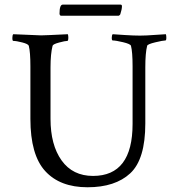

<svg xmlns="http://www.w3.org/2000/svg" viewBox="-20 -791 742 811"><path d="M231.4 -733.4Q231.4 -771.5 245.1 -771.5H489.3Q495.1 -771.5 495.1 -764.6Q495.1 -752 488.3 -731.4Q487.3 -728.5 485.4 -727.1Q483.4 -725.6 481.4 -724.6H480.5H238.3Q237.3 -724.6 236.3 -724.6Q235.4 -724.6 233.4 -727.1Q231.4 -729.5 231.4 -733.4ZM153.3 -641.6Q168.9 -641.6 266.6 -646.5Q268.6 -640.6 268.6 -632.8Q268.6 -618.2 264.6 -618.2Q254.9 -618.2 229.5 -611.3Q204.1 -604.5 202.1 -597.7Q193.4 -563.5 193.4 -506.8V-289.1Q193.4 -178.7 240.2 -113.3Q287.1 -47.9 373 -47.9Q540 -47.9 540 -267.6V-511.7Q540 -571.3 533.2 -597.7Q530.3 -605.5 499.5 -612.8Q468.8 -620.1 456.1 -620.1Q452.1 -620.1 452.1 -631.3Q452.1 -642.6 456.1 -646.5Q468.8 -645.5 506.8 -643.1Q544.9 -640.6 571.3 -640.6Q596.7 -640.6 635.3 -643.6Q673.8 -646.5 680.7 -646.5Q682.6 -640.6 682.6 -631.8Q682.6 -620.1 678.7 -620.1Q668.9 -620.1 636.2 -612.3Q603.5 -604.5 601.6 -597.7Q593.8 -567.4 593.8 -506.8V-269.5Q593.8 -118.2 530.3 -59.1Q466.8 0 349.6 0Q233.4 0 170.9 -68.4Q108.4 -136.7 108.4 -289.1V-510.7Q108.4 -571.3 101.6 -597.7Q98.6 -605.5 73.7 -611.8Q48.8 -618.2 36.1 -618.2Q32.2 -618.2 32.2 -630.9Q32.2 -642.6 36.1 -646.5Q148.4 -641.6 153.3 -641.6Z"/></svg>

Font: Crimson Text
Style: Roman
Weight: 400
Version: Version 0.13